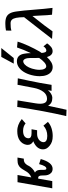

<svg xmlns="http://www.w3.org/2000/svg" viewBox="963 -1810 1073 3040"><g transform="rotate(-90 1500.0 -290.5)"><path d="M242 -132.5Q241.5 -163 240.2 -178Q239 -193 231.5 -208Q224 -223 206.5 -223H191.5L152 0H38L135 -550H249L210.5 -332Q278 -356 316.5 -432Q342.5 -476.5 360.2 -499Q378 -521.5 407.8 -536Q437.5 -550.5 485 -550.5H525L507.5 -450.5H495.5Q457.5 -450.5 431.8 -427.8Q406 -405 388.5 -364Q377 -342.5 350.5 -316.8Q324 -291 288 -274Q308 -262.5 317.5 -244.5Q327 -226.5 328.5 -202Q330.5 -190 330.5 -173.5L330 -138Q330 -116.5 334.2 -105Q338.5 -93.5 351.5 -93.5Q391 -93.5 421 -208.5L501.5 -182.5Q448 5.5 347.5 5.5Q309 5.5 284.8 -15.2Q260.5 -36 250.5 -67.8Q240.5 -99.5 242 -132.5Z M711 -42.5Q682.5 -66 668.5 -91.2Q654.5 -116.5 654.5 -146.5Q654.5 -159.5 656.5 -170Q672 -255.5 783 -300.5Q756 -314 740.8 -336.2Q725.5 -358.5 725.5 -388.5Q725.5 -399 728 -413Q734 -444.5 752.8 -472Q771.5 -499.5 800 -518Q854.5 -554 941.5 -554Q973 -554 995.2 -549.8Q1017.5 -545.5 1039 -538Q1088.5 -520 1134.5 -482.5L1065 -422.5Q1020.5 -462 948 -462Q897 -462 866.5 -443.2Q836 -424.5 831 -387.5Q830.5 -384 830.5 -377.5Q830.5 -352 850 -340Q869.5 -328 909.5 -328H973L957.5 -240H895.5Q865 -240 837.5 -228.5Q810 -217 791.8 -196.8Q773.5 -176.5 769.5 -150.5Q768.5 -142.5 768.5 -139Q768.5 -109.5 794.2 -94.2Q820 -79 868 -79Q963.5 -79 1030 -140L1089.5 -69Q1047.5 -31 989.2 -12Q931 7 865.5 7Q815 7 778.8 -4.8Q742.5 -16.5 711 -42.5Z M1326 -554.5 1430 -550 1384 -267.5Q1377 -224.5 1377 -191Q1377 -139 1395.8 -111Q1414.5 -83 1457.5 -83Q1522 -83 1565.8 -140.8Q1609.5 -198.5 1627.5 -290.5L1677 -550L1779.5 -545.5Q1764.5 -478.5 1740.5 -363Q1716.5 -247.5 1707 -194.5L1676 -11H1581L1591.5 -69Q1567 -38 1534.2 -18.5Q1501.5 1 1472 1Q1425.5 1 1396 -14.8Q1366.5 -30.5 1345 -65.5L1281.5 226L1181.5 221.5Q1263.5 -128.5 1326 -554.5Z M1813 -199.5Q1813 -242 1821 -285.5Q1836 -368.5 1869.2 -430.5Q1902.5 -492.5 1949 -526.2Q1995.5 -560 2048.5 -560Q2101.5 -560 2131.8 -528.8Q2162 -497.5 2170 -438Q2177.5 -403 2178.5 -339Q2204 -391 2229.5 -453.8Q2255 -516.5 2268 -558L2361 -549Q2335 -465 2292.8 -374Q2250.5 -283 2206.5 -206L2181 -168Q2184.5 -130 2193 -112Q2201.5 -94 2220.5 -94Q2239 -94 2256 -106.8Q2273 -119.5 2285.5 -139.5L2333 -81.5Q2308 -45.5 2277.5 -20Q2247 5.5 2208.5 5.5Q2175 5.5 2151.8 -17.5Q2128.5 -40.5 2116 -84.5Q2033 6.5 1957.5 6.5Q1913 6.5 1880.2 -19Q1847.5 -44.5 1830.2 -91.2Q1813 -138 1813 -199.5ZM2012 -610 2118.5 -807H2259L2100.5 -610ZM1914 -203Q1914 -154 1929.2 -124.8Q1944.5 -95.5 1969.5 -95.5Q1997 -95.5 2031.8 -125.5Q2066.5 -155.5 2102 -207V-212.5Q2101.5 -230 2101.5 -277.5Q2101.5 -323 2101 -350.5Q2100.5 -378 2098 -393Q2094 -420.5 2081.5 -440Q2069 -459.5 2050.5 -459.5Q2025 -459.5 1998.8 -436Q1972.5 -412.5 1951.5 -368.5Q1930.5 -324.5 1920 -265.5Q1914 -232 1914 -203Z M2536 -175.5Q2668 -347.5 2747.5 -446Q2746.5 -526 2737 -572.2Q2727.5 -618.5 2707 -639.2Q2686.5 -660 2651.5 -660Q2613 -660 2587.8 -657.5Q2562.5 -655 2534.5 -646.5L2536 -733Q2569.5 -739 2587.8 -740.5Q2606 -742 2641 -743Q2705.5 -744.5 2745.8 -727.8Q2786 -711 2808.2 -670.5Q2830.5 -630 2839 -558.5Q2847 -503.5 2852.5 -445.5Q2858 -387.5 2865.5 -296Q2879.5 -113 2894.5 4L2786.5 -4Q2782 -39.5 2779.2 -81.2Q2776.5 -123 2773.5 -191Q2769.5 -277 2766.5 -314L2723 -259.5Q2661 -182 2617 -124.5Q2573 -67 2523.5 4L2403 -3.5Q2449.5 -63 2536 -175.5Z"/></g></svg>

Font: JuliaMono
Style: Bold Italic
Weight: 700
Italic angle: -9°
Monospace: yes
Designer: cormullion
Foundry: corm
Version: Version 0.057; ttfautohint (v1.8.4)